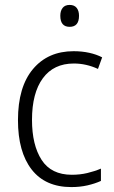

<svg xmlns="http://www.w3.org/2000/svg" viewBox="-20 -750 462 780"><path d="M270 10Q164 10 108.5 -61.5Q53 -133 53 -262Q53 -397 114 -469.5Q175 -542 279 -542Q313 -542 342.5 -535.5Q372 -529 395 -517L378 -470Q330 -492 280 -492Q198 -492 154 -432Q110 -372 110 -263Q110 -161 149 -100.5Q188 -40 272 -40Q305 -40 334.5 -47Q364 -54 390 -65V-15Q366 -4 335.5 3Q305 10 270 10ZM263 -730Q282 -730 291.5 -718Q301 -706 301 -686Q301 -641 263 -641Q225 -641 225 -686Q225 -706 234.5 -718Q244 -730 263 -730Z"/></svg>

Font: Noto Sans Gurmukhi SemiCondensed Light
Style: Regular
Weight: 300
Width: 4
Designer: Jelle Bosma - Monotype Design Team
Foundry: Monotype Imaging Inc.
Version: Version 2.004; ttfautohint (v1.8.4.7-5d5b)